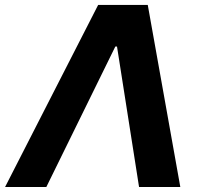

<svg xmlns="http://www.w3.org/2000/svg" viewBox="-42 -747 810 767"><path d="M143.1 0H-21.7L350.1 -727.3H548.3L678.3 0H513.5L425.4 -561.1H418.7Z"/></svg>

Font: Inter UI
Style: Bold Italic
Weight: 700
Italic angle: 9.39999°
Designer: Rasmus Andersson
Foundry: rsms
Version: 3.2;8d6f07862